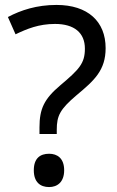

<svg xmlns="http://www.w3.org/2000/svg" viewBox="-20 -744 474 778"><path d="M140 -228V-201H210V-218C210 -275 223 -301 290 -358C362 -418 408 -459 408 -549C408 -657 336 -724 209 -724C129 -724 65 -703 12 -675L43 -605C89 -627 137 -647 203 -647C281 -647 324 -611 324 -547C324 -487 301 -463 224 -398C159 -343 140 -303 140 -228ZM117 -54C117 -6 143 14 179 14C212 14 240 -6 240 -54C240 -103 212 -121 179 -121C143 -121 117 -103 117 -54Z"/></svg>

Font: Noto Sans Elbasan
Style: Regular
Weight: 400
Designer: Monotype Design Team
Foundry: Monotype Imaging Inc.
Version: Version 2.004